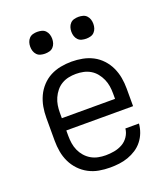

<svg xmlns="http://www.w3.org/2000/svg" viewBox="-137 -834 824 943"><g transform="rotate(-20 275.0 -362.5)"><path d="M277 12Q248 12 219.5 7Q191 2 165.5 -11.5Q140 -25 120 -46Q100 -67 87.5 -93Q75 -119 70 -147.5Q65 -176 65 -205V-325Q65 -354 70 -382Q75 -410 87 -436Q99 -462 119 -483.5Q139 -505 164 -518Q189 -531 217.5 -536.5Q246 -542 275 -542Q304 -542 332.5 -536.5Q361 -531 386 -518Q411 -505 431 -483.5Q451 -462 463 -436Q475 -410 480 -382Q485 -354 485 -325V-233H136V-205Q136 -185 139 -165.5Q142 -146 150 -128Q158 -110 171 -95Q184 -80 201 -70Q218 -60 237.5 -56Q257 -52 277 -52Q299 -52 321.5 -56Q344 -60 364 -71Q384 -82 397 -101.5Q410 -121 412 -143H483Q481 -119 472.5 -96.5Q464 -74 449 -55Q434 -36 414 -23Q394 -10 371.5 -2Q349 6 325 9Q301 12 277 12ZM136 -297H414V-325Q414 -345 411 -364Q408 -383 400 -401Q392 -419 379.5 -434.5Q367 -450 350 -460Q333 -470 314 -474Q295 -478 275 -478Q255 -478 236 -474Q217 -470 200 -460Q183 -450 170.5 -434.5Q158 -419 150 -401Q142 -383 139 -364Q136 -345 136 -325ZM383 -623Q371 -623 359.5 -626Q348 -629 340 -637.5Q332 -646 328.5 -657Q325 -668 325 -680Q325 -692 328.5 -703Q332 -714 340 -722.5Q348 -731 359.5 -734Q371 -737 383 -737Q394 -737 405.5 -734Q417 -731 425 -722.5Q433 -714 436.5 -703Q440 -692 440 -680Q440 -668 436.5 -657Q433 -646 425 -637.5Q417 -629 405.5 -626Q394 -623 383 -623ZM167 -623Q156 -623 144.5 -626Q133 -629 125 -637.5Q117 -646 113.5 -657Q110 -668 110 -680Q110 -692 113.5 -703Q117 -714 125 -722.5Q133 -731 144.5 -734Q156 -737 167 -737Q179 -737 190.5 -734Q202 -731 210 -722.5Q218 -714 221.5 -703Q225 -692 225 -680Q225 -668 221.5 -657Q218 -646 210 -637.5Q202 -629 190.5 -626Q179 -623 167 -623Z"/></g></svg>

Font: Lode
Style: Regular
Weight: 400
Monospace: yes
Designer: Belleve Invis
Foundry: Belleve Invis
Version: Version 29.2.0; ttfautohint (v1.8.3)